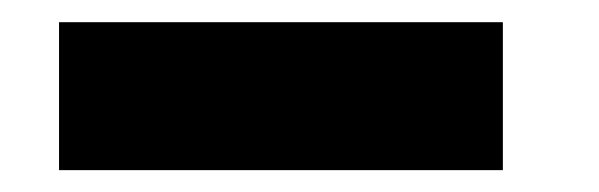

<svg xmlns="http://www.w3.org/2000/svg" viewBox="-20 -20 540 173"><path d="M33.2 0H433.1V133.3H33.2Z"/></svg>

Font: Malkor
Style: Bold
Weight: 700
Version: Version 1.3